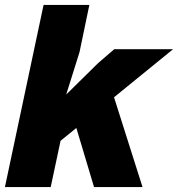

<svg xmlns="http://www.w3.org/2000/svg" viewBox="-38 -760 723 780"><path d="M-18 0 139 -740H325L285 -548L231 -376L361 -504L426 -560H665L208 -188L168 0ZM344 0 248 -321 416 -394 541 0Z"/></svg>

Font: Azeret Mono Thin ExtraBold
Style: Italic
Weight: 800
Italic angle: -12°
Version: Version 1.002